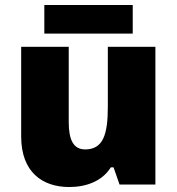

<svg xmlns="http://www.w3.org/2000/svg" viewBox="-20 -741 710 771"><path d="M513 -721H158V-606H513ZM604 -553H413V-311C413 -201 394 -141 322 -141C275 -141 256 -179 256 -251V-553H65V-193C65 -51 149 10 258 10C326 10 390 -13 425 -69H436L460 0H604Z"/></svg>

Font: Noto Sans Lao UI Blk
Style: Regular
Weight: 900
Designer: Monotype Design Team
Foundry: Monotype Imaging Inc.
Version: Version 2.000